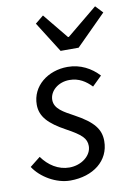

<svg xmlns="http://www.w3.org/2000/svg" viewBox="-90 -803 617 871"><g transform="rotate(-10 219.0 -367.5)"><path d="M132 -716 221 -575H304L442 -713L410 -747L269 -631H265L170 -747ZM-4 -80C29 -29 98 12 163 12C268 12 345 -47 345 -138C345 -191 318 -229 231 -276C187 -300 145 -321 145 -362C145 -403 185 -438 237 -438C281 -438 312 -417 338 -390L382 -433C347 -471 298 -498 239 -498C148 -498 72 -439 72 -353C72 -298 108 -261 183 -220C251 -183 272 -163 272 -128C272 -84 225 -47 169 -47C118 -47 74 -76 44 -118Z"/></g></svg>

Font: Cambridge Sans Italic
Style: Regular
Weight: 400
Italic angle: -11°
Version: Version 2.000;PS 002.000;hotconv 1.0.88;makeotf.lib2.5.64775